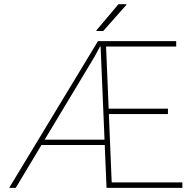

<svg xmlns="http://www.w3.org/2000/svg" viewBox="-20 -910 927 930"><path d="M196.3 -233.4H486.3L467.3 -684.6L464.8 -685.1L437 -633.8ZM863.3 0H496.1L487.3 -207.5H180.7L56.2 0H24.4L454.6 -710.9H833.5V-684.6H493.7L506.3 -383.8H793.5V-357.4H507.3L521 -26.4H863.3ZM553.7 -889.6H591.8L592.8 -887.2L480 -759.8H447.3L446.3 -762.2Z"/></svg>

Font: Roboto-Thin
Style: Regular
Weight: 250
Designer: Google
Version: Version 1.100141; 2013; ttfautohint (v0.94.14-c901) -l 8 -r 